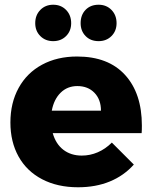

<svg xmlns="http://www.w3.org/2000/svg" viewBox="-20 -786 643 812"><path d="M580 -255Q580 -234 579 -223H203Q216 -177 248 -152.5Q280 -128 326 -128Q361 -128 393.5 -142Q426 -156 453 -183L546 -90Q504 -43 444.5 -18.5Q385 6 310 6Q223 6 158 -28Q93 -62 58.5 -124Q24 -186 24 -268Q24 -351 59 -414.5Q94 -478 158 -512.5Q222 -547 306 -547Q438 -547 509 -469Q580 -391 580 -255ZM407 -318Q407 -365 379.5 -393.5Q352 -422 307 -422Q265 -422 236.5 -394Q208 -366 199 -318ZM281 -688Q281 -655 259.5 -633.5Q238 -612 205 -612Q172 -612 150.5 -633.5Q129 -655 129 -688Q129 -722 150.5 -744Q172 -766 205 -766Q238 -766 259.5 -744Q281 -722 281 -688ZM473 -688Q473 -655 451.5 -633.5Q430 -612 397 -612Q363 -612 342 -633.5Q321 -655 321 -688Q321 -723 342 -744.5Q363 -766 397 -766Q430 -766 451.5 -744Q473 -722 473 -688Z"/></svg>

Font: Montserrat arm2
Style: Bold
Weight: 700
Designer: Julieta Ulanovsky
Foundry: Julieta Ulanovsky
Version: Version 6.000